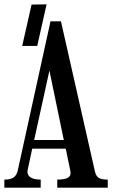

<svg xmlns="http://www.w3.org/2000/svg" viewBox="-20 -862 518 882"><path d="M107 -81Q103 -60 118.5 -48.5Q134 -37 167 -37V0H0V-37Q29 -37 43 -47Q57 -57 62 -81L212 -764H260L415 -79Q420 -54 432.5 -45.5Q445 -37 475 -37V0H243V-37Q279 -37 293.5 -46.5Q308 -56 303 -78L282 -179H128ZM137 -219H273L207 -538ZM151 -651H82L125 -841L194 -842Z"/></svg>

Font: Girassol
Style: Regular
Weight: 400
Width: 3
Designer: Liam Spradlin
Version: Version 1.004